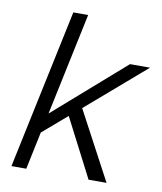

<svg xmlns="http://www.w3.org/2000/svg" viewBox="-81 -776 711 841"><g transform="rotate(10 275.0 -355.0)"><path d="M27 0H93L128 -167L236 -260L370 0H450L288 -304L550 -530H461L147 -255L243 -710H177Z"/></g></svg>

Font: Geist Light
Style: Italic
Weight: 300
Italic angle: -12°
Designer: Basement.studio, Andrés Briganti, Mateo Zaragoza
Foundry: Basement.studio, Vercel, Andrés Briganti, Guido Ferreyra, Mateo Zaragoza
Version: Version 1.500